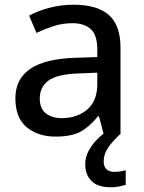

<svg xmlns="http://www.w3.org/2000/svg" viewBox="-20 -567 609 811"><path d="M291 -547Q391 -547 440 -503.5Q489 -460 489 -365V0H418L398 -76H394Q359 -32 320.5 -11Q282 10 214 10Q141 10 93 -29.5Q45 -69 45 -152Q45 -233 107.5 -276Q170 -319 300 -323L391 -326V-357Q391 -419 363.5 -444Q336 -469 286 -469Q244 -469 206 -456.5Q168 -444 134 -428L103 -501Q139 -521 188.5 -534Q238 -547 291 -547ZM316 -257Q221 -254 184.5 -226.5Q148 -199 148 -151Q148 -108 174 -88Q200 -68 241 -68Q305 -68 348 -104Q391 -140 391 -213V-260ZM418 115Q418 137 430 148Q442 159 462 159Q479 159 491 156.5Q503 154 511 152V214Q497 218 482 221Q467 224 447 224Q393 224 366.5 197.5Q340 171 340 126Q340 97 354.5 70Q369 43 391 21Q413 -1 435 -15L487 0Q453 32 435.5 58.5Q418 85 418 115Z"/></svg>

Font: Noto Sans New Tai Lue Medium
Style: Regular
Weight: 500
Version: Version 2.003